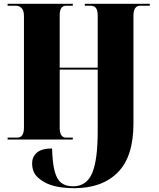

<svg xmlns="http://www.w3.org/2000/svg" viewBox="-20 -734 834 1010"><path d="M370 256Q343 256 310.5 252.5Q278 249 247 239Q210 227 179.5 200Q149 173 149 125Q149 91 174 69Q199 47 254 47Q256 123 267.5 166.5Q279 210 302.5 228Q326 246 364 246Q435 246 464.5 177.5Q494 109 494 -44V-368H294V-62Q294 -10 328 -10H363V0H20V-10H70Q106 -10 106 -62V-650Q106 -678 94 -691Q82 -704 61 -704H20V-714H363V-704H328Q294 -704 294 -654V-378H494V-651Q494 -679 485 -691.5Q476 -704 455 -704H426V-714H768V-704H718Q682 -704 682 -651V-84Q682 90 599.5 173Q517 256 370 256Z"/></svg>

Font: Noto Serif Display SemiCondensed Black
Style: Regular
Weight: 900
Width: 4
Designer: Monotype Design Team
Foundry: Monotype Imaging Inc.
Version: Version 2.009